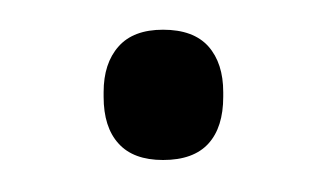

<svg xmlns="http://www.w3.org/2000/svg" viewBox="-20 -328 214 126"><path d="M87 -223Q67.5 -223 57.8 -233.8Q48 -244.5 48 -264.5V-267.5Q48 -286.5 57.8 -297.5Q67.5 -308.5 87 -308.5Q107 -308.5 116.8 -297.5Q126.5 -286.5 126.5 -267.5V-264.5Q126.5 -244.5 116.8 -233.8Q107 -223 87 -223Z"/></svg>

Font: Anek Gurmukhi Light
Style: Regular
Weight: 300
Designer: Sarang Kulkarni (Gurmukhi), Yesha Goshar (Latin)
Foundry: Ek Type
Version: Version 1.003